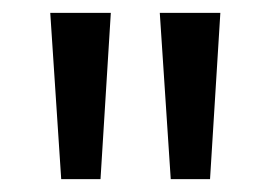

<svg xmlns="http://www.w3.org/2000/svg" viewBox="-20 -734 419 298"><path d="M152 -714H58L75 -456H136ZM322 -714H228L245 -456H306Z"/></svg>

Font: Noto Sans Ethiopic ExtCond
Style: Regular
Weight: 400
Width: 2
Designer: Monotype Design Team
Foundry: Monotype Imaging Inc.
Version: Version 2.102